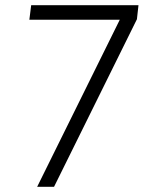

<svg xmlns="http://www.w3.org/2000/svg" viewBox="-20 -720 553 739"><path d="M123 -1 441 -644H93L100 -700H513L507 -646L188 -1Z"/></svg>

Font: Inclusive Sans Light
Style: Italic
Weight: 300
Italic angle: -7°
Designer: Olivia King
Foundry: Olivia King
Version: Version 2.004